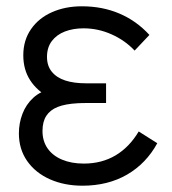

<svg xmlns="http://www.w3.org/2000/svg" viewBox="-20 -575 546 610"><path d="M242 15Q322.7 15 383.6 -20.2Q444.5 -55.5 479.7 -120L420.7 -157.3Q390.8 -107.2 346.9 -81.2Q303 -55.3 246.3 -55.3Q206.8 -55.3 177.2 -67.8Q147.5 -80.2 131.2 -103.5Q115 -126.8 115 -158.7Q115 -188.5 127.2 -207.1Q139.3 -225.7 163.2 -235.2Q187.2 -244.8 226.7 -247Q233 -247.3 239.7 -247.5Q246.3 -247.7 253 -247.7H317V-310.3H253.7Q214.5 -310.3 187.2 -319.3Q159.8 -328.3 144.6 -347.1Q129.3 -365.8 129.3 -394.3Q129.3 -424.2 144.7 -444.6Q160.2 -465 186.4 -475Q212.7 -485 245.3 -485Q291.8 -485 334.6 -465.8Q377.3 -446.7 407.7 -414.3L454.7 -464Q413.8 -508.7 359.7 -531.8Q305.5 -555 240 -555Q187.5 -555 145.2 -536.3Q103 -517.7 78.5 -482.3Q54 -447 54 -399.3Q54 -353.8 75.8 -320.1Q97.5 -286.3 138.7 -264.3L143 -292Q109 -285.7 85.9 -264.5Q62.8 -243.3 51.4 -213.5Q40 -183.7 40 -151.3Q40 -101 66.4 -63.3Q92.8 -25.7 138.8 -5.3Q184.8 15 242 15Z"/></svg>

Font: Manrope
Style: Regular
Weight: 400
Designer: Mikhail Sharanda
Foundry: Mikhail Sharanda
Version: Version 4.503